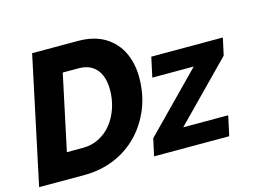

<svg xmlns="http://www.w3.org/2000/svg" viewBox="-96 -874 1367 1039"><g transform="rotate(-15 587.0 -355.0)"><path d="M155 -710H409Q502 -710 562 -673Q622 -636 651.5 -574Q681 -512 681 -434Q681 -340 649 -261Q617 -182 560 -123Q503 -64 425.5 -32Q348 0 258 0H4ZM288 -144Q338 -144 379.5 -165.5Q421 -187 450 -224Q479 -261 495 -309Q511 -357 511 -410Q511 -457 496.5 -492Q482 -527 452 -546.5Q422 -566 378 -566H288L198 -144ZM669 -96 981 -414H749L773 -525H1174L1153 -429L841 -111H1093L1069 0H648Z"/></g></svg>

Font: Raleway Thin ExtraBold
Style: Italic
Weight: 800
Italic angle: -12°
Version: Version 4.026